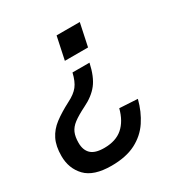

<svg xmlns="http://www.w3.org/2000/svg" viewBox="-164 -676 928 968"><g transform="rotate(-30 300.0 -192.0)"><path d="M433 -546 405 -414H270L298 -546ZM210 162Q107 162 61 114Q15 66 15 -7Q15 -64 34 -102.5Q53 -141 90 -169Q127 -197 181 -225Q223 -246 243 -271.5Q263 -297 274 -344H373Q357 -270 326 -230.5Q295 -191 239 -164Q193 -141 168 -122Q143 -103 133 -79.5Q123 -56 123 -21Q123 21 146.5 43.5Q170 66 223 66Q291 66 331 31Q371 -4 388 -70L493 -64Q476 2 442 53Q408 104 351.5 133Q295 162 210 162Z"/></g></svg>

Font: Geist Mono Medium
Style: Italic
Weight: 500
Italic angle: -12°
Monospace: yes
Designer: Basement.studio, Andrés Briganti, Mateo Zaragoza
Foundry: Basement.studio, Vercel, Andrés Briganti, Guido Ferreyra, Mateo Zaragoza
Version: Version 1.500; ttfautohint (v1.8.4.7-5d5b)